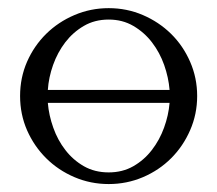

<svg xmlns="http://www.w3.org/2000/svg" viewBox="-20 -446 539 476"><path d="M249.5 -425.8Q294.4 -425.8 334.2 -408.7Q374 -391.6 404.1 -362.1Q434.1 -332.5 451.4 -292.7Q468.8 -252.9 468.8 -208Q468.8 -163.1 451.4 -123.3Q434.1 -83.5 404.3 -53.7Q374.5 -23.9 334.5 -6.8Q294.4 10.3 249.5 10.3Q204.6 10.3 164.6 -6.8Q124.5 -23.9 94.5 -53.7Q64.5 -83.5 47.1 -123Q29.8 -162.6 29.8 -208Q29.8 -253.4 47.1 -293Q64.5 -332.5 94.5 -362.1Q124.5 -391.6 164.6 -408.7Q204.6 -425.8 249.5 -425.8ZM249.5 -397.5Q214.8 -397.5 188 -381.8Q161.1 -366.2 141.8 -341.1Q122.6 -315.9 111.6 -284.9Q100.6 -253.9 98.6 -223.1H400.4Q397.9 -253.9 387 -284.9Q376 -315.9 356.9 -340.8Q337.9 -365.7 310.8 -381.6Q283.7 -397.5 249.5 -397.5ZM249.5 -18.6Q283.7 -18.6 310.5 -33.9Q337.4 -49.3 356.4 -74Q375.5 -98.6 386.7 -129.4Q397.9 -160.2 400.4 -190.9H98.6Q101.1 -160.2 112.1 -129.4Q123 -98.6 142.1 -74Q161.1 -49.3 188 -33.9Q214.8 -18.6 249.5 -18.6Z"/></svg>

Font: CAT Linz
Style: Regular
Weight: 400
Designer: Peter Wiegel
Foundry: Peter Wiegel
Version: Version 1.08